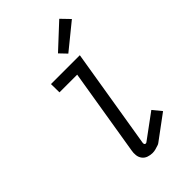

<svg xmlns="http://www.w3.org/2000/svg" viewBox="-290 -1078 1181 1181"><g transform="rotate(-45 300.0 -488.0)"><path d="M299 7Q279 7 260.5 0.5Q242 -6 230.5 -21Q219 -36 216.5 -56Q214 -76 218 -96L311 -662H157L156 -735H407L300 -84Q298 -77 300.5 -70.5Q303 -64 310 -64Q313 -64 316 -65.5Q319 -67 321 -69L480 -186L526 -130L368 -13Q364 -10 360.5 -8Q357 -6 353 -5Q339 0 325.5 3.5Q312 7 299 7ZM364 -792 320 -838 476 -983 530 -927Z"/></g></svg>

Font: Iosevka Plex Etoile
Style: Italic
Weight: 400
Italic angle: -9°
Designer: Belleve Invis
Foundry: Belleve Invis
Version: Version 25.1.1; ttfautohint (v1.8.4)